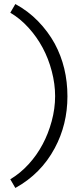

<svg xmlns="http://www.w3.org/2000/svg" viewBox="-20 -770 404 951"><path d="M31 118Q81 88 122 43Q163 -2 191 -55Q219 -107 236 -169.5Q253 -232 253 -294Q253 -354 236.5 -417Q220 -480 191 -534Q162 -588 120.5 -633.5Q79 -679 31 -707L56 -750Q119 -716 168.5 -665Q218 -614 251 -554Q314 -437 314 -293Q314 -153 251 -36Q183 91 56 161Z"/></svg>

Font: Bellota Text
Style: Regular
Weight: 400
Designer: Kemie Guaida
Foundry: Kemie Guaida
Version: Version 4.001